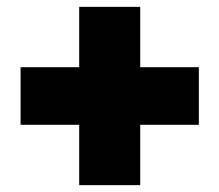

<svg xmlns="http://www.w3.org/2000/svg" viewBox="-20 -600 640 560"><path d="M40 -236V-404H560V-236ZM389 -60H211V-580H389Z"/></svg>

Font: Tektur SemiCondensed ExtraBold
Style: Regular
Weight: 800
Width: 4
Designer: Adam Jagosz
Foundry: Adam Jagosz
Version: Version 1.005;gftools[0.9.30]